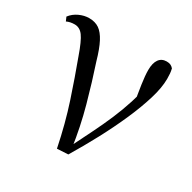

<svg xmlns="http://www.w3.org/2000/svg" viewBox="-126 -658 793 792"><g transform="rotate(30 271.0 -262.0)"><path d="M239.3 7.3Q217.3 -100.7 186.6 -193.6Q155.8 -286.5 125.7 -367.2Q104.2 -428.8 87.7 -451.1Q71.3 -473.5 46.8 -473.5Q24.8 -473.5 8.8 -465.5L0.6 -484.2Q15.3 -503.8 38.8 -514.8Q62.4 -525.8 85.8 -525.8Q114.3 -525.8 133.9 -512.4Q153.4 -498.9 169.3 -468.4Q185.3 -437.9 199.9 -386.3Q226.8 -305.9 252.7 -212.5Q278.6 -119.1 292.2 -22.3H277.7L284.1 -33.8Q310.7 -86.9 333.2 -132.7Q355.7 -178.4 374.6 -222.6Q393.6 -266.8 409.3 -315.8Q424.9 -364.7 438.7 -423.6L425.7 -295.2Q414.9 -355.7 409 -395.9Q403.1 -436.1 403.1 -462Q403.1 -495.7 415.8 -513.3Q428.5 -530.8 451.9 -530.8Q463.8 -530.8 471.2 -527.2Q478.5 -523.6 484.4 -516.7Q487.1 -505.4 488.1 -494.5Q489.1 -483.5 489.1 -469.6Q489.1 -427.2 472.1 -371.4Q455.2 -315.7 427.2 -252.2Q399.2 -188.7 364.1 -122.9Q329 -57.2 291.8 4.4Z"/></g></svg>

Font: Noto Serif JP
Style: Regular
Weight: 200
Designer: Ryoko NISHIZUKA 西塚涼子 (kana & ideographs); Frank Grießhammer (Latin, Greek & Cyrillic); Wenlong ZHANG 张文龙 (bopomofo); San
Foundry: Adobe
Version: Version 2.001;hotconv 1.1.0;makeotfexe 2.6.0